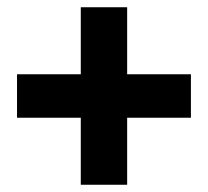

<svg xmlns="http://www.w3.org/2000/svg" viewBox="-20 -616 574 530"><path d="M331 -411H507V-291H331V-106H203V-291H27V-411H203V-596H331Z"/></svg>

Font: Bitter Pro ExtraBold
Style: Regular
Weight: 800
Designer: Sol Matas, and Bitter project Authors
Foundry: Sol Matas
Version: Version 1.010